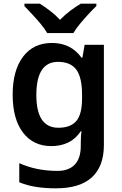

<svg xmlns="http://www.w3.org/2000/svg" viewBox="-20 -786 666 1046"><path d="M263 -552Q366 -552 424 -472H429L441 -542H546V4Q546 120 480.5 180Q415 240 285 240Q227 240 178 232.5Q129 225 85 207V103Q178 145 293 145Q355 145 387.5 110.5Q420 76 420 10V-4Q420 -19 421 -39Q422 -59 424 -71H420Q392 -29 351.5 -9.5Q311 10 260 10Q161 10 105 -64Q49 -138 49 -270Q49 -402 105.5 -477Q162 -552 263 -552ZM296 -449Q178 -449 178 -268Q178 -90 298 -90Q364 -90 395.5 -126.5Q427 -163 427 -250V-269Q427 -365 395.5 -407Q364 -449 296 -449ZM237 -606Q224 -629 201.5 -656Q179 -683 155 -708.5Q131 -734 113 -753V-766H197Q224 -749 253 -727Q282 -705 307 -678Q333 -705 363 -727.5Q393 -750 420 -766H505V-753Q486 -735 462 -709Q438 -683 415.5 -656Q393 -629 380 -606Z"/></svg>

Font: Noto Sans SemiBold
Style: Regular
Weight: 600
Designer: Monotype Design Team
Foundry: Monotype Imaging Inc.
Version: Version 2.007